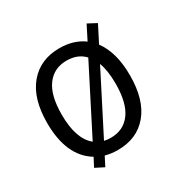

<svg xmlns="http://www.w3.org/2000/svg" viewBox="-146 -727 907 916"><g transform="rotate(-30 307.5 -269.5)"><path d="M273.4 8.8Q237.3 8.8 205.1 0L179.7 49.8L131.8 25.4L156.2 -21.5Q44.9 -88.9 44.9 -271.5Q44.9 -406.2 106.4 -479Q168 -551.8 273.4 -551.8Q351.6 -551.8 406.2 -511.7L445.3 -588.9L493.2 -563.5L446.3 -471.7Q501 -398.4 501 -271.5Q501 -136.7 440.4 -64Q379.9 8.8 273.4 8.8ZM125 -271.5Q125 -136.7 188.5 -85.9L371.1 -444.3Q335 -483.4 273.4 -483.4Q204.1 -483.4 164.6 -430.7Q125 -377.9 125 -271.5ZM237.3 -62.5Q252.9 -58.6 274.4 -58.6Q343.8 -58.6 382.8 -111.8Q421.9 -165 421.9 -271.5Q421.9 -342.8 404.3 -389.6Z"/></g></svg>

Font: Min Sans
Style: Regular
Weight: 400
Designer: Jinseong-Kim, NotoSansCJK, Nunito
Foundry: Jinseong-Kim
Version: Version 1.400;Glyphs 3.1.2 (3151)